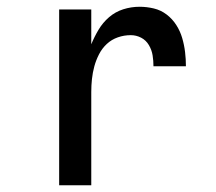

<svg xmlns="http://www.w3.org/2000/svg" viewBox="-20 -548 640 568"><path d="M155 0V-520H250V-417Q259 -439 271.5 -460Q284 -481 302.5 -497Q321 -513 344.5 -520.5Q368 -528 393 -528Q414 -528 435 -523Q456 -518 473 -505Q490 -492 501.5 -474Q513 -456 519 -435.5Q525 -415 527.5 -394Q530 -373 530 -352H434Q434 -368 431.5 -384Q429 -400 420.5 -414.5Q412 -429 397.5 -436.5Q383 -444 367 -444Q347 -444 328.5 -437.5Q310 -431 296 -418Q282 -405 273 -387.5Q264 -370 259 -351.5Q254 -333 252 -314Q250 -295 250 -276V0Z"/></svg>

Font: Iosevka Fixed Medium Extended
Style: Regular
Weight: 500
Width: 7
Monospace: yes
Designer: Belleve Invis
Foundry: Belleve Invis
Version: Version 24.1.1; ttfautohint (v1.8.4)